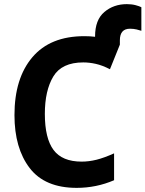

<svg xmlns="http://www.w3.org/2000/svg" viewBox="-20 -899 704 929"><path d="M532 -27V-157Q483 -135 446.5 -126Q410 -117 375 -117Q281 -117 239 -173.5Q197 -230 197 -348Q197 -461 238 -529Q279 -597 383 -597Q412 -597 443.5 -590Q475 -583 512 -564L560 -683V-704Q560 -760 609 -760Q626 -760 641 -756.5Q656 -753 664 -750V-864Q655 -869 636 -874Q617 -879 594 -879Q530 -879 485 -841Q440 -803 440 -723V-721Q416 -724 388 -724Q223 -724 136.5 -622Q50 -520 50 -342Q50 -182 123.5 -86Q197 10 351 10Q446 10 532 -27Z"/></svg>

Font: Noto Sans Mono UI
Style: Bold
Weight: 700
Designer: Monotype Design team
Foundry: Monotype Imaging Inc.
Version: 1.000